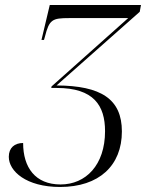

<svg xmlns="http://www.w3.org/2000/svg" viewBox="-20 -734 584 764"><path d="M219 10C374 10 465 -75 465 -211C465 -340 382 -393 205 -394L536 -687L541 -714H178L145 -575H155L159 -589C176 -656 188 -662 255 -662H490L185 -390L184 -384H206C353 -384 398 -314 398 -212C398 -77 321 0 221 0C120 0 72 -68 72 -165C38 -165 15 -146 15 -110C15 -53 84 10 219 10Z"/></svg>

Font: Noto Serif Display SemiCondensed Light
Style: Italic
Weight: 300
Width: 4
Italic angle: -12°
Designer: Monotype Design Team
Foundry: Monotype Imaging Inc.
Version: Version 2.009